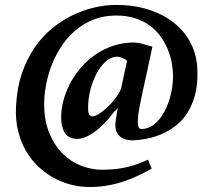

<svg xmlns="http://www.w3.org/2000/svg" viewBox="-20 -646 856 785"><path d="M525.4 -72.3Q501 -71.8 485.6 -78.9Q470.2 -85.9 462.2 -97.2Q454.1 -108.4 452.4 -122.6Q450.7 -136.7 452.6 -150.9Q454.1 -158.7 455.3 -167Q456.5 -175.3 457.8 -182.6Q459 -189.9 460 -195.8Q460.9 -201.7 461.4 -204.6Q459 -200.7 455.1 -196.8Q451.2 -192.9 446.3 -189Q440.4 -180.7 430.4 -168.2Q420.4 -155.8 407.2 -142.3Q394 -128.9 378.7 -116Q363.3 -103 346.7 -93.8Q330.1 -84.5 312.5 -80.3Q294.9 -76.2 277.8 -80.1Q230 -91.8 230 -167Q230 -197.3 238.3 -230.7Q246.6 -264.2 262.7 -297.1Q278.8 -330.1 303 -360.4Q327.1 -390.6 358.4 -414.3Q389.6 -438 427.7 -453.4Q465.8 -468.8 510.7 -471.7Q537.6 -473.6 560.1 -467.3Q582.5 -460.9 603 -455.1Q597.7 -430.2 592.8 -407.2Q587.9 -384.3 583.5 -363.3Q579.6 -345.2 575.7 -327.4Q571.8 -309.6 568.4 -294.4Q564.9 -279.3 562.5 -267.8Q560.1 -256.3 559.1 -251.5Q554.2 -228 549.8 -204.6Q545.4 -181.2 543.9 -162.1Q542.5 -143.1 545.2 -131.1Q547.9 -119.1 556.6 -118.7Q576.2 -118.2 593.5 -127Q610.8 -135.7 625.5 -151.6Q640.1 -167.5 651.6 -188.7Q663.1 -210 671.1 -234.1Q679.2 -258.3 683.3 -283.9Q687.5 -309.6 687.5 -334Q687.5 -357.9 682.9 -385.5Q678.2 -413.1 667.2 -440.7Q656.2 -468.3 638.7 -493.9Q621.1 -519.5 595.2 -539.3Q569.3 -559.1 534.4 -570.8Q499.5 -582.5 454.6 -582.5Q404.3 -582.5 363 -566.2Q321.8 -549.8 289.1 -522.2Q256.3 -494.6 232.2 -458.3Q208 -421.9 192.1 -381.6Q176.3 -341.3 168.5 -299.6Q160.6 -257.8 160.6 -220.2Q160.6 -152.8 181.4 -102.5Q202.1 -52.2 235.4 -18.8Q268.6 14.6 310.8 31.2Q353 47.9 395.5 47.9Q417 47.9 438.7 46.4Q460.4 44.9 483.6 40.5Q506.8 36.1 531.7 28.1Q556.6 20 585 6.8Q586.9 11.2 588.4 15.1Q589.8 19 591.3 22.5Q594.2 29.3 596.7 35.2Q599.1 41 600.1 43.5Q563.5 64 529.5 78.9Q495.6 93.8 462.6 102.8Q429.7 111.8 397.2 115.7Q364.7 119.6 331.5 118.2Q298.3 116.7 263.7 107.2Q229 97.7 196.5 79.3Q164.1 61 135.5 33.9Q106.9 6.8 86.2 -29.1Q65.4 -64.9 54.2 -109.6Q43 -154.3 45.4 -208.5Q48.8 -284.2 69.1 -344.5Q89.4 -404.8 121.3 -451.2Q153.3 -497.6 194.1 -530.8Q234.9 -564 279.3 -585Q323.7 -606 368.9 -616Q414.1 -626 454.1 -626Q526.9 -626 587.4 -606.7Q647.9 -587.4 691.9 -552.2Q735.8 -517.1 760.7 -467.8Q785.6 -418.5 787.1 -358.4Q789.1 -298.8 776.6 -254.9Q764.2 -210.9 742.7 -179.4Q721.2 -147.9 693.1 -127.7Q665 -107.4 635.3 -95.5Q605.5 -83.5 576.9 -78.4Q548.3 -73.2 525.4 -72.3ZM354.5 -170.4Q365.7 -168.9 383.1 -179.4Q400.4 -189.9 418.2 -206.5Q436 -223.1 451.4 -243.4Q466.8 -263.7 474.6 -282.7L499.5 -397Q490.7 -405.8 477.5 -410.4Q464.4 -415 453.1 -414.1Q429.2 -411.1 408.9 -391.6Q388.7 -372.1 373.8 -343.5Q358.9 -314.9 350.1 -280.8Q341.3 -246.6 340.3 -213.9Q339.4 -194.3 342.3 -182.9Q345.2 -171.4 354.5 -170.4Z"/></svg>

Font: Varendra
Style: Regular
Weight: 700
Designer: Jacob Thomas
Foundry: Bangla Type Foundry
Version: Version 1.008